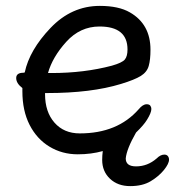

<svg xmlns="http://www.w3.org/2000/svg" viewBox="-20 -506 594 652"><path d="M554 36Q554 50 536.5 71.5Q519 93 491.5 109.5Q464 126 422 126Q380 126 353.5 101Q327 76 327 37Q327 22 329 7Q290 18 244 18Q191 18 148 -8Q105 -34 80.5 -82Q56 -130 56 -196V-207Q35 -223 35 -241Q35 -259 60 -259L64 -260Q80 -336 151.5 -411Q223 -486 319 -486Q383 -486 421 -464Q491 -424 491 -337Q491 -303 485 -282Q479 -261 458 -248Q437 -235 391 -221Q290 -190 140 -190H133V-186Q133 -126 165 -89.5Q197 -53 251 -53Q379 -53 451 -135Q465 -152 478 -152Q487 -152 490.5 -147Q494 -142 494 -136Q494 -123 479 -99Q468 -81 442 -56Q410 0 407 32Q407 59 442 59Q481 59 512 32Q525 19 538 19Q546 19 550 24Q554 29 554 36ZM143 -258H155Q266 -258 360 -283Q395 -293 404 -304Q413 -315 413 -338Q413 -416 318 -416Q252 -416 205 -364Q158 -312 143 -258Z"/></svg>

Font: Moon Stars Kai
Style: Bold
Weight: 700
Designer: GuiWonder
Version: Version 1.101